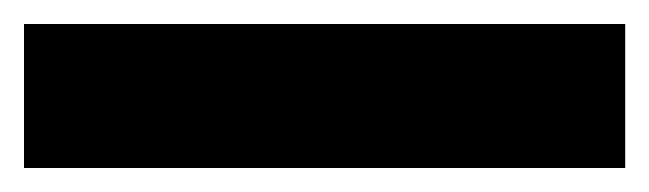

<svg xmlns="http://www.w3.org/2000/svg" viewBox="-22 -900 541 160"><path d="M499 -760H-2V-880H499Z"/></svg>

Font: Noto Sans Myanmar Condensed Black
Style: Regular
Weight: 900
Width: 3
Designer: Monotype Design Team
Foundry: Monotype Imaging Inc.
Version: Version 2.107; ttfautohint (v1.8.4.7-5d5b)